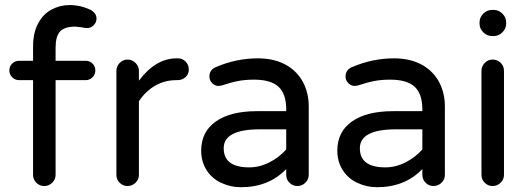

<svg xmlns="http://www.w3.org/2000/svg" viewBox="-20 -744 2128 774"><path d="M113.3 -39.1V-420.9H56.6Q41 -420.9 29.3 -432.6Q17.6 -444.3 17.6 -460Q17.6 -476.6 29.3 -487.8Q41 -499 56.6 -499H113.3V-554.7Q113.3 -614.3 134.8 -651.4Q154.3 -687.5 188 -705.6Q221.7 -723.6 260.7 -723.6Q304.7 -723.6 345.7 -704.1Q369.1 -690.4 369.1 -668.9Q369.1 -654.3 357.9 -642.6Q346.7 -630.9 332 -630.9Q321.3 -630.9 309.6 -633.8L283.2 -636.7Q240.2 -636.7 222.2 -617.2Q204.1 -597.7 204.1 -551.8V-499H325.2Q341.8 -499 353 -487.8Q364.3 -476.6 364.3 -460Q364.3 -444.3 353 -432.6Q341.8 -420.9 325.2 -420.9H204.1V-39.1Q204.1 -20.5 190.4 -7.3Q176.8 5.9 158.2 5.9Q139.6 5.9 126.5 -7.3Q113.3 -20.5 113.3 -39.1Z M449.2 -39.1V-458Q449.2 -476.6 462.4 -490.2Q475.6 -503.9 494.1 -503.9Q512.7 -503.9 526.4 -490.2Q540 -476.6 540 -458V-418.9Q607.4 -508.8 692.4 -508.8H697.3Q715.8 -508.8 728.5 -495.6Q741.2 -482.4 741.2 -463.9Q741.2 -445.3 728 -433.1Q714.8 -420.9 695.3 -420.9H690.4Q644.5 -420.9 606 -398.9Q567.4 -377 540 -335.9V-39.1Q540 -20.5 526.4 -7.3Q512.7 5.9 494.1 5.9Q475.6 5.9 462.4 -7.3Q449.2 -20.5 449.2 -39.1Z M872.1 -6.8Q834 -24.4 812.5 -58.6Q791 -92.8 791 -136.7Q791 -212.9 850.1 -254.4Q909.2 -295.9 1016.6 -295.9H1133.8V-302.7Q1133.8 -365.2 1103 -394Q1072.3 -422.9 1003.9 -422.9Q968.8 -422.9 940.4 -417.5Q912.1 -412.1 874 -399.4L861.3 -397.5Q846.7 -397.5 835.4 -408.7Q824.2 -419.9 824.2 -435.5Q824.2 -462.9 850.6 -473.6Q932.6 -508.8 1019.5 -508.8Q1086.9 -508.8 1134.8 -481.4Q1179.7 -455.1 1202.1 -411.6Q1224.6 -368.2 1224.6 -315.4V-39.1Q1224.6 -20.5 1210.9 -7.3Q1197.3 5.9 1178.7 5.9Q1160.2 5.9 1147 -7.3Q1133.8 -20.5 1133.8 -39.1V-62.5Q1063.5 10.7 951.2 10.7Q909.2 10.7 872.1 -6.8ZM984.4 -69.3Q1026.4 -69.3 1065.9 -89.4Q1105.5 -109.4 1133.8 -141.6V-222.7H1028.3Q881.8 -222.7 881.8 -146.5Q881.8 -69.3 984.4 -69.3Z M1420.9 -6.8Q1382.8 -24.4 1361.3 -58.6Q1339.8 -92.8 1339.8 -136.7Q1339.8 -212.9 1398.9 -254.4Q1458 -295.9 1565.4 -295.9H1682.6V-302.7Q1682.6 -365.2 1651.9 -394Q1621.1 -422.9 1552.7 -422.9Q1517.6 -422.9 1489.3 -417.5Q1460.9 -412.1 1422.9 -399.4L1410.2 -397.5Q1395.5 -397.5 1384.3 -408.7Q1373 -419.9 1373 -435.5Q1373 -462.9 1399.4 -473.6Q1481.4 -508.8 1568.4 -508.8Q1635.7 -508.8 1683.6 -481.4Q1728.5 -455.1 1751 -411.6Q1773.4 -368.2 1773.4 -315.4V-39.1Q1773.4 -20.5 1759.8 -7.3Q1746.1 5.9 1727.5 5.9Q1709 5.9 1695.8 -7.3Q1682.6 -20.5 1682.6 -39.1V-62.5Q1612.3 10.7 1500 10.7Q1458 10.7 1420.9 -6.8ZM1533.2 -69.3Q1575.2 -69.3 1614.7 -89.4Q1654.3 -109.4 1682.6 -141.6V-222.7H1577.1Q1430.7 -222.7 1430.7 -146.5Q1430.7 -69.3 1533.2 -69.3Z M1920.9 -39.1V-458Q1920.9 -476.6 1934.1 -490.2Q1947.3 -503.9 1965.8 -503.9Q1985.4 -503.9 1998.5 -490.7Q2011.7 -477.5 2011.7 -458V-39.1Q2011.7 -20.5 1998 -7.3Q1984.4 5.9 1965.8 5.9Q1947.3 5.9 1934.1 -7.3Q1920.9 -20.5 1920.9 -39.1ZM1913.1 -653.3Q1913.1 -673.8 1928.2 -689Q1943.4 -704.1 1963.9 -704.1H1969.7Q1990.2 -704.1 2005.4 -689Q2020.5 -673.8 2020.5 -653.3V-649.4Q2020.5 -628.9 2005.4 -613.8Q1990.2 -598.6 1969.7 -598.6H1963.9Q1943.4 -598.6 1928.2 -613.8Q1913.1 -628.9 1913.1 -649.4Z"/></svg>

Font: jf-openhuninn-2.0
Style: Regular
Weight: 400
Designer: [Kosugi Maru]
Designed by MOTOYA      

[Varela Round]
Joe Prince (Latin component); Avraham Cornfeld (Hebrew component)
Foundry: justfont CO.,LTD.
Version: 2.0